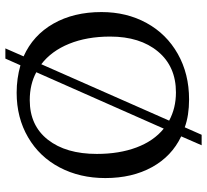

<svg xmlns="http://www.w3.org/2000/svg" viewBox="-48 -661 771 715"><g transform="rotate(90 337.5 -303.5)"><path d="M481.9 -668.9H521L487.8 -592.8Q562 -557.6 602.5 -483.9Q643.1 -410.2 643.1 -310.1Q643.1 -215.3 603.5 -140.1Q564 -64.9 491.2 -22.5Q418.5 20 325.2 20Q272.5 20 223.1 5.9L198.2 62H160.2L189.9 -5.9Q111.3 -41 68.1 -116.7Q24.9 -192.4 24.9 -295.9Q24.9 -389.6 65.7 -463.9Q106.4 -538.1 180.7 -580.1Q254.9 -622.1 350.1 -622.1Q410.2 -622.1 454.1 -606ZM116.2 -328.1Q116.2 -241.7 143.1 -175.5Q169.9 -109.4 219.2 -71.8L429.2 -547.9Q382.3 -573.2 324.2 -573.2Q227.5 -573.2 171.9 -506.3Q116.2 -439.5 116.2 -328.1ZM249 -53.2Q293.9 -28.8 353 -28.8Q447.3 -28.8 500.2 -96.2Q553.2 -163.6 553.2 -278.8Q553.2 -361.8 529.1 -426.3Q504.9 -490.7 459 -527.8Z"/></g></svg>

Font: Halibut
Style: Regular
Weight: 400
Designer: Matteo Maggi
Foundry: Collletttivo
Version: Version 3.080 | FøM Fix